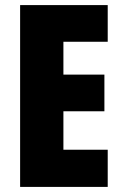

<svg xmlns="http://www.w3.org/2000/svg" viewBox="-20 -734 483 754"><path d="M403 0H59V-714H403V-570H229V-441H390V-297H229V-146H403Z"/></svg>

Font: Noto Sans Gujarati UI ExtraCondensed Black
Style: Regular
Weight: 900
Width: 2
Designer: Jelle Bosma - Monotype Design Team, Universal Thirst
Foundry: Monotype Imaging Inc.
Version: Version 2.106; ttfautohint (v1.8.4.7-5d5b)